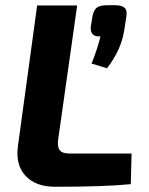

<svg xmlns="http://www.w3.org/2000/svg" viewBox="-20 -711 568 734"><path d="M390 -691H420Q446 -691 456.5 -681Q467 -671 463 -647L455 -596Q444 -521 389 -450L330 -468Q353 -525 364 -572Q324 -569 327 -609L334 -651Q339 -674 351 -682.5Q363 -691 390 -691ZM275 -690 202 -175Q199 -149 208.5 -136.5Q218 -124 247 -124H483L480 -7Q382 3 190 3Q116 3 77 -39.5Q38 -82 49 -156L122 -690Z"/></svg>

Font: Ezarion
Style: Bold Italic
Weight: 700
Italic angle: -8°
Designer: Natanael Gama
Version: Version 1.001;PS 001.001;hotconv 1.0.70;makeotf.lib2.5.58329